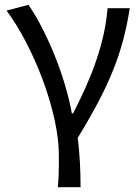

<svg xmlns="http://www.w3.org/2000/svg" viewBox="-20 -577 580 796"><path d="M220 199H314C314 135 311 60 302 -5C436 -224 489 -359 518 -543H426C414 -391 354 -244 283 -107H278C246 -280 165 -460 98 -557L7 -533C116 -389 224 -116 224 65V105C224 138 223 163 220 199Z"/></svg>

Font: Spoqa Han Sans Neo
Style: Regular
Weight: 400
Designer: [Spoqa Han Sans Neo] Dong-huui Kim ___ Younghwa Kang ___ Yujin Lee ___ [Noto Sans] Ryoko NISHIZUKA ____ (kana & ideograp
Foundry: Spoqa (http://www.spoqa-han-sans.com)
Version: Version 1.100;hotconv 1.0.109;makeotfexe 2.5.65596